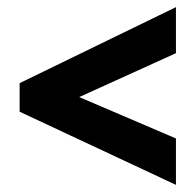

<svg xmlns="http://www.w3.org/2000/svg" viewBox="-20 -680 549 538"><path d="M473 -162V-292L202 -408L473 -531V-660L35 -447V-367Z"/></svg>

Font: Noto Sans Tamil UI Condensed ExtraBold
Style: Regular
Weight: 800
Width: 3
Designer: Jelle Bosma - Monotype Design Team
Foundry: Monotype Imaging Inc.
Version: Version 2.004